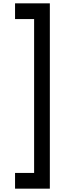

<svg xmlns="http://www.w3.org/2000/svg" viewBox="-20 -914 458 1148"><path d="M278 214V-894H70V-800H184V120H70V214Z"/></svg>

Font: Vela Sans SemBd
Style: Regular
Weight: 600
Designer: Principal design: Mikhail Sharanda - project Manrope.
Design modification: Ravid Balaliev
Foundry: Mikhail Sharanda
Version: Version 1.001